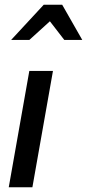

<svg xmlns="http://www.w3.org/2000/svg" viewBox="-20 -792 368 812"><path d="M204 -492H104L17 0H117ZM243 -772H165L27 -623H104L191 -702L252 -623H328Z"/></svg>

Font: Geom
Style: Italic
Weight: 400
Italic angle: -10°
Version: Version 1.102